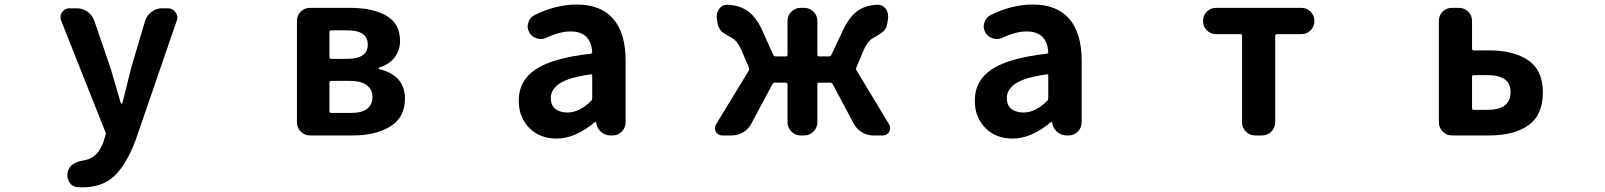

<svg xmlns="http://www.w3.org/2000/svg" viewBox="-20 -594 7040 842"><path d="M340.8 227.5Q330.1 227.5 320.3 226.6Q296.9 225.6 284.2 205.1Q275.4 190.4 275.4 174.8Q275.4 168 277.3 160.2V159.2Q287.1 118.2 347.7 109.4Q410.2 99.6 434.6 25.4L442.4 -1Q445.3 -7.8 442.4 -14.6L248 -503.9Q245.1 -511.7 245.1 -518.6Q245.1 -530.3 252 -540Q263.7 -557.6 284.2 -557.6H317.4Q342.8 -557.6 363.8 -542.5Q384.8 -527.3 393.6 -502.9L463.9 -297.9Q466.8 -290 509.8 -141.6Q510.7 -139.6 513.2 -139.6Q515.6 -139.6 516.6 -141.6Q522.5 -167 536.1 -219.2Q549.8 -271.5 555.7 -297.9L616.2 -502Q624 -526.4 644.5 -542Q665 -557.6 690.4 -557.6H715.8Q737.3 -557.6 750 -540Q757.8 -529.3 757.8 -517.6Q757.8 -510.7 754.9 -502.9L575.2 19.5Q535.2 126 482.4 176.8Q429.7 227.5 340.8 227.5Z M1339.8 0Q1315.4 0 1298.8 -17.1Q1282.2 -34.2 1282.2 -57.6V-502Q1282.2 -526.4 1298.8 -543Q1315.4 -559.6 1339.8 -559.6H1513.7Q1615.2 -559.6 1674.8 -524.9Q1734.4 -490.2 1734.4 -414.1Q1734.4 -374 1710.9 -342.8Q1687.5 -311.5 1642.6 -297.9Q1639.6 -296.9 1639.6 -294.4Q1639.6 -292 1642.6 -291Q1755.9 -263.7 1755.9 -161.1Q1755.9 -80.1 1692.4 -40Q1628.9 0 1526.4 0ZM1424.8 -343.8Q1424.8 -335.9 1432.6 -335.9H1502Q1592.8 -335.9 1592.8 -398.4Q1592.8 -460.9 1503.9 -460.9H1432.6Q1424.8 -460.9 1424.8 -454.1ZM1424.8 -106.4Q1424.8 -98.6 1432.6 -98.6H1517.6Q1613.3 -98.6 1613.3 -169.9Q1613.3 -201.2 1588.4 -220.2Q1563.5 -239.3 1513.7 -239.3H1432.6Q1424.8 -239.3 1424.8 -231.4Z M2420.9 13.7Q2346.7 13.7 2300.8 -33.2Q2254.9 -80.1 2254.9 -152.3Q2254.9 -241.2 2330.1 -290.5Q2405.3 -339.8 2570.3 -358.4Q2577.1 -359.4 2577.1 -366.2Q2570.3 -456.1 2482.4 -456.1Q2434.6 -456.1 2377 -428.7Q2364.3 -422.9 2351.6 -422.9Q2342.8 -422.9 2334 -425.8Q2312.5 -431.6 2301.8 -451.2Q2293.9 -464.8 2293.9 -478.5Q2293.9 -486.3 2296.9 -494.1Q2302.7 -516.6 2323.2 -527.3Q2418 -574.2 2508.8 -574.2Q2615.2 -574.2 2669.4 -511.2Q2723.6 -448.2 2723.6 -327.1V-57.6Q2723.6 -34.2 2707 -17.1Q2690.4 0 2666 0H2658.2Q2634.8 0 2616.7 -15.1Q2598.6 -30.3 2594.7 -53.7L2593.8 -58.6Q2592.8 -59.6 2591.3 -59.6Q2589.8 -59.6 2588.9 -58.6Q2502.9 13.7 2420.9 13.7ZM2468.8 -100.6Q2520.5 -100.6 2572.3 -151.4Q2577.1 -156.2 2577.1 -163.1V-261.7Q2577.1 -268.6 2571.3 -268.6Q2570.3 -268.6 2569.3 -267.6Q2476.6 -254.9 2436 -229Q2395.5 -203.1 2395.5 -164.1Q2395.5 -131.8 2415.5 -116.2Q2435.5 -100.6 2468.8 -100.6Z M3735.4 -297.9Q3732.4 -291 3736.3 -285.2L3878.9 -48.8Q3883.8 -41 3883.8 -32.2Q3883.8 -24.4 3879.9 -16.6Q3870.1 0 3851.6 0H3809.6Q3783.2 0 3760.3 -13.7Q3737.3 -27.3 3724.6 -50.8L3631.8 -224.6Q3627.9 -231.4 3621.1 -231.4H3571.3Q3564.5 -231.4 3564.5 -223.6V-57.6Q3564.5 -34.2 3547.4 -17.1Q3530.3 0 3506.8 0H3491.2Q3467.8 0 3450.7 -17.1Q3433.6 -34.2 3433.6 -57.6V-223.6Q3433.6 -231.4 3426.8 -231.4H3377.9Q3371.1 -231.4 3367.2 -224.6L3274.4 -50.8Q3261.7 -27.3 3238.8 -13.7Q3215.8 0 3189.5 0H3147.5Q3128.9 0 3119.1 -16.6Q3115.2 -24.4 3115.2 -32.2Q3115.2 -41 3120.1 -48.8L3263.7 -284.2Q3266.6 -290 3264.6 -296.9L3232.4 -372.1Q3214.8 -413.1 3192.4 -425.8Q3189.5 -427.7 3179.2 -433.6Q3168.9 -439.5 3165 -441.9Q3161.1 -444.3 3152.8 -449.7Q3144.5 -455.1 3141.1 -460Q3137.7 -464.8 3133.8 -471.2Q3129.9 -477.5 3127.9 -485.4L3124 -508.8Q3123 -515.6 3123 -521.5Q3123 -539.1 3133.8 -554.7Q3146.5 -573.2 3168 -573.2Q3168.9 -573.2 3170.9 -573.2Q3223.6 -571.3 3260.7 -544.4Q3297.9 -517.6 3325.2 -455.1L3371.1 -353.5Q3374 -346.7 3381.8 -346.7H3426.8Q3433.6 -346.7 3433.6 -354.5V-502Q3433.6 -526.4 3450.7 -543Q3467.8 -559.6 3491.2 -559.6H3506.8Q3530.3 -559.6 3547.4 -543Q3564.5 -526.4 3564.5 -502V-354.5Q3564.5 -346.7 3571.3 -346.7H3616.2Q3623 -346.7 3626 -353.5L3673.8 -455.1Q3702.1 -517.6 3738.3 -544.4Q3774.4 -571.3 3827.1 -573.2Q3829.1 -573.2 3830.1 -573.2Q3851.6 -573.2 3865.2 -554.7Q3875 -539.1 3875 -520.5Q3875 -514.6 3874 -508.8L3870.1 -485.4Q3869.1 -478.5 3865.2 -471.7Q3861.3 -464.8 3857.9 -460.4Q3854.5 -456.1 3846.2 -450.2Q3837.9 -444.3 3834 -441.9Q3830.1 -439.5 3819.8 -433.6Q3809.6 -427.7 3806.6 -425.8Q3784.2 -413.1 3766.6 -372.1Z M4420.9 13.7Q4346.7 13.7 4300.8 -33.2Q4254.9 -80.1 4254.9 -152.3Q4254.9 -241.2 4330.1 -290.5Q4405.3 -339.8 4570.3 -358.4Q4577.1 -359.4 4577.1 -366.2Q4570.3 -456.1 4482.4 -456.1Q4434.6 -456.1 4377 -428.7Q4364.3 -422.9 4351.6 -422.9Q4342.8 -422.9 4334 -425.8Q4312.5 -431.6 4301.8 -451.2Q4293.9 -464.8 4293.9 -478.5Q4293.9 -486.3 4296.9 -494.1Q4302.7 -516.6 4323.2 -527.3Q4418 -574.2 4508.8 -574.2Q4615.2 -574.2 4669.4 -511.2Q4723.6 -448.2 4723.6 -327.1V-57.6Q4723.6 -34.2 4707 -17.1Q4690.4 0 4666 0H4658.2Q4634.8 0 4616.7 -15.1Q4598.6 -30.3 4594.7 -53.7L4593.8 -58.6Q4592.8 -59.6 4591.3 -59.6Q4589.8 -59.6 4588.9 -58.6Q4502.9 13.7 4420.9 13.7ZM4468.8 -100.6Q4520.5 -100.6 4572.3 -151.4Q4577.1 -156.2 4577.1 -163.1V-261.7Q4577.1 -268.6 4571.3 -268.6Q4570.3 -268.6 4569.3 -267.6Q4476.6 -254.9 4436 -229Q4395.5 -203.1 4395.5 -164.1Q4395.5 -131.8 4415.5 -116.2Q4435.5 -100.6 4468.8 -100.6Z M5484.4 0Q5460 0 5443.4 -17.1Q5426.8 -34.2 5426.8 -57.6V-436.5Q5426.8 -444.3 5418.9 -444.3H5313.5Q5289.1 -444.3 5272.5 -460.9Q5255.9 -477.5 5255.9 -502Q5255.9 -526.4 5272.5 -543Q5289.1 -559.6 5313.5 -559.6H5686.5Q5710.9 -559.6 5727.5 -543Q5744.1 -526.4 5744.1 -502Q5744.1 -477.5 5727.5 -460.9Q5710.9 -444.3 5686.5 -444.3H5580.1Q5572.3 -444.3 5572.3 -436.5V-57.6Q5572.3 -34.2 5555.7 -17.1Q5539.1 0 5514.6 0Z M6347.7 0Q6323.2 0 6306.6 -17.1Q6290 -34.2 6290 -57.6V-502Q6290 -526.4 6306.6 -543Q6323.2 -559.6 6347.7 -559.6H6377.9Q6402.3 -559.6 6418.9 -543Q6435.5 -526.4 6435.5 -502V-379.9Q6435.5 -373 6443.4 -373H6510.7Q6619.1 -373 6682.6 -329.1Q6746.1 -285.2 6746.1 -189.5Q6746.1 -89.8 6683.1 -44.9Q6620.1 0 6510.7 0ZM6435.5 -119.1Q6435.5 -112.3 6443.4 -112.3H6502.9Q6604.5 -112.3 6604.5 -190.4Q6604.5 -264.6 6502.9 -264.6H6443.4Q6435.5 -264.6 6435.5 -257.8Z"/></svg>

Font: Gen Jyuu Gothic Monospace Bold
Style: Bold
Weight: 700
Designer: [Source Han Sans]
Ryoko NISHIZUKA  (kana & ideographs); Paul D. Hunt (Latin, Greek & Cyrillic); Wenlong ZHANG  (bopomofo
Version: Version 1.002.20150607